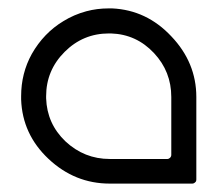

<svg xmlns="http://www.w3.org/2000/svg" viewBox="-20 -437 520 457"><path d="M447.3 -206.1Q447.3 -140.6 447.3 -9.8Q447.3 -4.9 444.3 -2.9Q441.4 0 437.5 0Q372.1 0 241.2 0Q158.2 0 95.7 -58.6Q33.2 -117.2 30.3 -200.2Q30.3 -204.1 30.3 -208Q30.3 -262.7 55.7 -308.6Q84 -358.4 130.9 -386.7Q156.2 -402.3 185.5 -410.2Q210.9 -417 238.3 -417Q243.2 -417 247.1 -417Q329.1 -413.1 387.7 -350.6Q447.3 -288.1 447.3 -206.1ZM387.7 -68.4Q387.7 -114.3 387.7 -206.1Q387.7 -266.6 346.7 -310.5Q304.7 -355.5 244.1 -357.4Q241.2 -357.4 239.3 -357.4Q177.7 -357.4 133.8 -313.5Q89.8 -269.5 89.8 -208Q89.8 -205.1 89.8 -203.1Q91.8 -142.6 135.7 -100.6Q180.7 -58.6 241.2 -58.6Q287.1 -58.6 378.9 -58.6Q381.8 -58.6 384.8 -61.5Q387.7 -64.5 387.7 -68.4Z"/></svg>

Font: Citrica
Style: Regular
Weight: 400
Designer: Mario Otalvaro
Version: Version 1.0